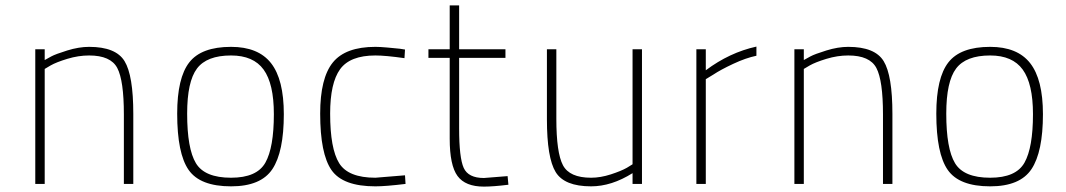

<svg xmlns="http://www.w3.org/2000/svg" viewBox="-20 -683 3958 713"><path d="M146 0H111V-500H146V-460Q155 -465 170.5 -473.5Q186 -482 229.5 -495.5Q273 -509 311 -509Q410 -509 442.5 -456Q475 -403 475 -260V0H440V-258Q440 -384 415.5 -430.5Q391 -477 311 -477Q271 -477 230 -464.5Q189 -452 168 -440L146 -427Z M838 -509Q939 -509 986.5 -448.5Q1034 -388 1034 -259Q1034 -119 991.5 -55Q949 9 838 9Q723 9 680.5 -52Q638 -113 638 -261Q638 -394 683 -451.5Q728 -509 838 -509ZM838 -23Q934 -23 965.5 -79Q997 -135 997 -259Q997 -372 959 -424.5Q921 -477 838 -477Q748 -477 711.5 -428.5Q675 -380 675 -261Q675 -131 707.5 -77Q740 -23 838 -23Z M1374 -509Q1391 -509 1418.5 -506.5Q1446 -504 1465 -502L1484 -499L1482 -467Q1412 -477 1374 -477Q1280 -477 1243 -426Q1206 -375 1206 -261Q1206 -131 1239.5 -77Q1273 -23 1374 -23L1484 -32L1486 0Q1412 9 1374 9Q1253 9 1211 -51.5Q1169 -112 1169 -261Q1169 -393 1216 -451Q1263 -509 1374 -509Z M1857 -468H1685V-206Q1685 -97 1702 -59.5Q1719 -22 1777 -22L1865 -29L1868 3Q1812 10 1777 10Q1708 10 1679 -29.5Q1650 -69 1650 -168V-468H1571V-500H1650V-663H1685V-500H1857Z M2329 -500H2364V0H2329V-40Q2251 9 2175 9Q2076 9 2043.5 -44Q2011 -97 2011 -240V-500H2046V-242Q2046 -116 2070.5 -69.5Q2095 -23 2175 -23Q2210 -23 2248.5 -35.5Q2287 -48 2308 -60L2329 -73Z M2566 0V-500H2601V-422Q2689 -488 2789 -510V-476Q2750 -468 2703 -446Q2656 -424 2629 -406L2601 -389V0Z M2965 0H2930V-500H2965V-460Q2974 -465 2989.5 -473.5Q3005 -482 3048.5 -495.5Q3092 -509 3130 -509Q3229 -509 3261.5 -456Q3294 -403 3294 -260V0H3259V-258Q3259 -384 3234.5 -430.5Q3210 -477 3130 -477Q3090 -477 3049 -464.5Q3008 -452 2987 -440L2965 -427Z M3657 -509Q3758 -509 3805.5 -448.5Q3853 -388 3853 -259Q3853 -119 3810.5 -55Q3768 9 3657 9Q3542 9 3499.5 -52Q3457 -113 3457 -261Q3457 -394 3502 -451.5Q3547 -509 3657 -509ZM3657 -23Q3753 -23 3784.5 -79Q3816 -135 3816 -259Q3816 -372 3778 -424.5Q3740 -477 3657 -477Q3567 -477 3530.5 -428.5Q3494 -380 3494 -261Q3494 -131 3526.5 -77Q3559 -23 3657 -23Z"/></svg>

Font: TypoPRO Titillium Maps
Style: 1 wt
Weight: 100
Designer: Campivisivi
Foundry: Accademia di Belle Arti di Urbino and students of MA course of Visual design
Version: Version 001.001